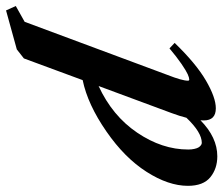

<svg xmlns="http://www.w3.org/2000/svg" viewBox="-170 -398 739 635"><g transform="rotate(90 199.5 -80.5)"><path d="M-83.5 269 -98.1 236.8 -45.9 207.5 129.9 -265.1Q148.9 -313.5 148.9 -332.5Q148.9 -336.9 145 -336.9Q139.2 -336.9 127.9 -332Q116.7 -327.1 93.5 -311.3Q70.3 -295.4 42 -271.5L23.9 -288.6Q92.3 -359.4 148.4 -392.1Q204.6 -424.8 240.2 -424.8Q280.3 -424.8 280.3 -384.8Q280.3 -377.9 279.8 -374Q336.4 -429.7 398.9 -429.7Q439.9 -429.7 468.3 -406.5Q496.6 -383.3 496.6 -332.5Q496.6 -268.1 450.2 -195.6Q403.8 -123 316.9 -63Q227.5 -1 147 15.6L75.2 210L45.4 233.4ZM255.9 -278.3 166.5 -37.1Q265.1 -82.5 320.8 -164.8Q376.5 -247.1 376.5 -333.5Q376.5 -344.7 374.5 -353.5Q372.6 -362.3 369.9 -366.9Q367.2 -371.6 363.8 -374.3Q360.4 -377 358.2 -377.7Q356 -378.4 354.5 -378.4Q319.8 -378.4 271.5 -327.6Q266.1 -305.7 255.9 -278.3Z"/></g></svg>

Font: Elstob 18pt ExtraBold
Style: Italic
Weight: 800
Italic angle: -20°
Designer: Peter S. Baker
Version: Version 1.015